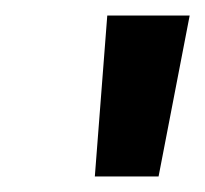

<svg xmlns="http://www.w3.org/2000/svg" viewBox="-20 -775 264 247"><path d="M102 -548 118 -755H224L184 -548Z"/></svg>

Font: Host Grotesk SemiBold
Style: Italic
Weight: 600
Italic angle: -8°
Designer: Doğukan Karapınar based on Poppins by Indian Type Foundry, Jonny Pinhorn
Foundry: Element Type
Version: Version 1.001; ttfautohint (v1.8.4.7-5d5b)